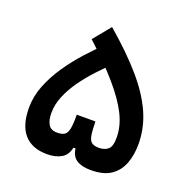

<svg xmlns="http://www.w3.org/2000/svg" viewBox="-112 -712 810 822"><g transform="rotate(20 293.0 -300.5)"><path d="M186 2.9Q117.7 2.9 81.8 -37.6Q45.9 -78.1 45.9 -158.7Q45.9 -210 65.9 -260.5Q85.9 -311 118.4 -358.6Q150.9 -406.2 189.7 -449Q228.5 -491.7 266.1 -527.3L327.6 -461.4Q293 -429.7 260.3 -394.3Q227.5 -358.9 201.2 -321.5Q174.8 -284.2 159.2 -245.8Q143.6 -207.5 143.6 -169.4Q143.6 -137.7 155 -118.2Q166.5 -98.6 194.8 -98.6Q216.8 -98.6 228.5 -106.2Q240.2 -113.8 244.6 -135.5Q249 -157.2 248.5 -199.7H333.5Q334 -158.2 337.9 -136.5Q341.8 -114.7 353 -106.7Q364.3 -98.6 385.7 -98.6Q411.6 -98.6 427.5 -112.5Q443.4 -126.5 442.4 -169.4Q441.9 -218.8 415.8 -271Q389.6 -323.2 335.9 -385.5Q282.2 -447.8 197.8 -525.4L262.2 -604Q355 -524.4 416.5 -453.6Q478 -382.8 509 -314Q540 -245.1 540 -170.9Q540 -121.6 525.1 -82.3Q510.3 -43 476.6 -20Q442.9 2.9 385.7 2.9Q343.8 2.9 320.3 -12.5Q296.9 -27.8 293 -62H283.2Q276.9 -27.8 251 -12.5Q225.1 2.9 186 2.9Z"/></g></svg>

Font: Cascadia Code
Style: Regular
Weight: 400
Monospace: yes
Designer: Aaron Bell
Foundry: Saja Typeworks
Version: Version 2106.017